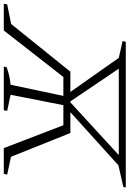

<svg xmlns="http://www.w3.org/2000/svg" viewBox="123 -830 685 1015"><g transform="rotate(90 465.5 -322.5)"><path d="M310 0 313 -15Q355 -31 406 -36L465 -315H365L119 0H-22L-19 -18L85 -39L337 -352H444L264 -608L175 -628L179 -645H949L946 -632L832 -606L551 -352H661L787 -38L881 -18L877 0H741L620 -315H514L459 -36L544 -18L541 0ZM321 -608 494 -352H499L778 -608Z"/></g></svg>

Font: Piazzolla SC ExtraLight
Style: Italic
Weight: 200
Italic angle: -11.3°
Designer: Juan Pablo del Peral
Foundry: Huerta Tipografica
Version: Version 1.330